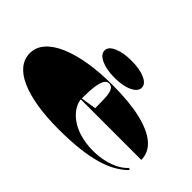

<svg xmlns="http://www.w3.org/2000/svg" viewBox="-119 -1098 1463 1463"><g transform="rotate(45 613.0 -366.5)"><path d="M645 -515Q826 -515 950 -485.5Q1074 -456 1137.5 -400.5Q1201 -345 1201 -266H545V-276L674 -296Q674 -363 671.5 -409.5Q669 -456 656.5 -480.5Q644 -505 614 -505Q594 -505 579.5 -484Q565 -463 557 -413.5Q549 -364 549 -276Q549 -246 563 -216Q577 -186 603 -158.5Q629 -131 665 -109.5Q701 -88 745 -75Q803 -58 865 -55Q927 -52 986 -62.5Q1045 -73 1095 -96.5Q1145 -120 1179 -157L1193 -148Q1156 -110 1103 -79.5Q1050 -49 977.5 -28Q905 -7 808.5 4Q712 15 587 15Q455 15 350.5 -2.5Q246 -20 173.5 -52.5Q101 -85 63 -132.5Q25 -180 25 -240Q25 -305 70 -356Q115 -407 198 -442.5Q281 -478 394.5 -496.5Q508 -515 645 -515ZM614 -748Q703 -748 759 -723Q815 -698 815 -658Q815 -617 759 -590.5Q703 -564 614 -564Q526 -564 469.5 -590.5Q413 -617 413 -658Q413 -698 469.5 -723Q526 -748 614 -748Z"/></g></svg>

Font: Kalnia Expanded
Style: Bold
Weight: 700
Width: 7
Designer: Frida Medrano
Foundry: Frida Medrano
Version: Version 1.105